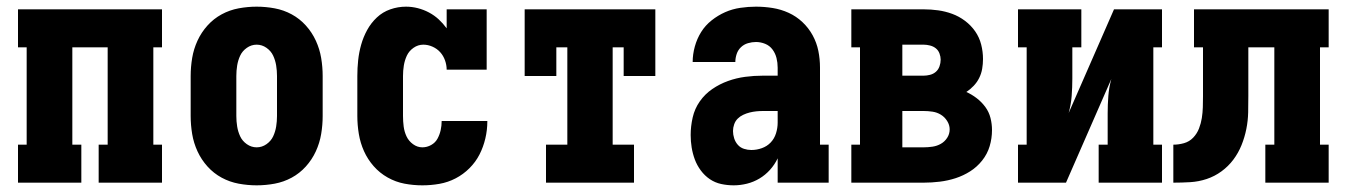

<svg xmlns="http://www.w3.org/2000/svg" viewBox="-20 -548 4040 576"><path d="M34 0V-114H60V-406H34V-520H466V-406H440V-114H466V0H276V-114H303V-406H197V-114H224V0Z M750 8Q723 8 696 3Q669 -2 645 -15Q621 -28 602.5 -48.5Q584 -69 572.5 -94Q561 -119 556.5 -146Q552 -173 552 -200V-320Q552 -347 556.5 -374Q561 -401 572.5 -426Q584 -451 602.5 -471.5Q621 -492 645 -505Q669 -518 696 -523Q723 -528 750 -528Q777 -528 804 -523Q831 -518 855 -505Q879 -492 897.5 -471.5Q916 -451 927.5 -426Q939 -401 943.5 -374Q948 -347 948 -320V-200Q948 -173 943.5 -146Q939 -119 927.5 -94Q916 -69 897.5 -48.5Q879 -28 855 -15Q831 -2 804 3Q777 8 750 8ZM750 -106Q766 -106 779.5 -115.5Q793 -125 799.5 -139Q806 -153 808.5 -168.5Q811 -184 811 -200V-320Q811 -336 808.5 -351.5Q806 -367 799.5 -381Q793 -395 779.5 -404.5Q766 -414 750 -414Q734 -414 720.5 -404.5Q707 -395 700.5 -381Q694 -367 691.5 -351.5Q689 -336 689 -320V-200Q689 -184 691.5 -168.5Q694 -153 700.5 -139Q707 -125 720.5 -115.5Q734 -106 750 -106Z M1247 8Q1220 8 1193.5 3Q1167 -2 1143 -15.5Q1119 -29 1101 -49.5Q1083 -70 1072 -94.5Q1061 -119 1056.5 -146Q1052 -173 1052 -200V-320Q1052 -344 1054.5 -367.5Q1057 -391 1063.5 -414Q1070 -437 1081.5 -458Q1093 -479 1110.5 -495.5Q1128 -512 1151 -520Q1174 -528 1198 -528Q1216 -528 1233.5 -523.5Q1251 -519 1267 -510.5Q1283 -502 1296 -490Q1309 -478 1320 -463V-520H1440V-339H1320Q1320 -353 1315 -367Q1310 -381 1300.5 -391.5Q1291 -402 1277.5 -408Q1264 -414 1250 -414Q1234 -414 1220.5 -404.5Q1207 -395 1200.5 -381Q1194 -367 1191.5 -351.5Q1189 -336 1189 -320V-200Q1189 -184 1191 -168.5Q1193 -153 1199.5 -139Q1206 -125 1219 -115.5Q1232 -106 1247 -106Q1261 -106 1273.5 -113Q1286 -120 1292.5 -132Q1299 -144 1302 -157.5Q1305 -171 1305 -185H1442V-184Q1442 -158 1436 -132.5Q1430 -107 1418.5 -84.5Q1407 -62 1388.5 -43.5Q1370 -25 1347 -13Q1324 -1 1298.5 3.5Q1273 8 1247 8Z M1618 0V-114H1682V-406H1649V-320H1554V-520H1946V-320H1851V-406H1818V-114H1882V0Z M2181 8Q2162 8 2143.5 4Q2125 0 2109.5 -10.5Q2094 -21 2082.5 -36.5Q2071 -52 2064.5 -69.5Q2058 -87 2055 -105.5Q2052 -124 2052 -143Q2052 -169 2058 -195.5Q2064 -222 2079.5 -244Q2095 -266 2117 -281Q2139 -296 2164 -305Q2189 -314 2215.5 -317.5Q2242 -321 2269 -321H2313V-345Q2313 -360 2309.5 -374Q2306 -388 2297.5 -399.5Q2289 -411 2275.5 -416.5Q2262 -422 2248 -422Q2236 -422 2224 -418.5Q2212 -415 2203 -406.5Q2194 -398 2190 -386Q2186 -374 2186 -362H2058Q2058 -385 2064.5 -408.5Q2071 -432 2083.5 -452Q2096 -472 2115 -487Q2134 -502 2155.5 -511.5Q2177 -521 2201 -524.5Q2225 -528 2248 -528Q2273 -528 2298 -524Q2323 -520 2346 -509.5Q2369 -499 2387.5 -481.5Q2406 -464 2418 -442Q2430 -420 2435 -395.5Q2440 -371 2440 -345V-114H2466V0H2313V-73Q2304 -54 2290 -38.5Q2276 -23 2258.5 -12.5Q2241 -2 2221 3Q2201 8 2181 8ZM2234 -98Q2250 -98 2265.5 -103.5Q2281 -109 2292 -120.5Q2303 -132 2308 -148Q2313 -164 2313 -180V-215H2269Q2259 -215 2249 -214Q2239 -213 2229 -210.5Q2219 -208 2209.5 -203.5Q2200 -199 2193 -192Q2186 -185 2182.5 -175Q2179 -165 2179 -155Q2179 -144 2182.5 -133Q2186 -122 2193.5 -113.5Q2201 -105 2212 -101.5Q2223 -98 2234 -98Z M2534 0V-114H2560V-406H2534V-520H2751Q2773 -520 2794.5 -517Q2816 -514 2836.5 -506.5Q2857 -499 2875 -485.5Q2893 -472 2905.5 -454Q2918 -436 2923.5 -414.5Q2929 -393 2929 -371Q2929 -356 2926.5 -341.5Q2924 -327 2917.5 -314Q2911 -301 2901 -290.5Q2891 -280 2879 -272Q2895 -265 2910 -253.5Q2925 -242 2936 -227Q2947 -212 2951.5 -194Q2956 -176 2956 -158Q2956 -133 2949 -109.5Q2942 -86 2926.5 -66.5Q2911 -47 2890.5 -34Q2870 -21 2847 -13.5Q2824 -6 2799.5 -3Q2775 0 2751 0ZM2687 -321H2751Q2760 -321 2770 -323.5Q2780 -326 2787.5 -332.5Q2795 -339 2798.5 -349Q2802 -359 2802 -369Q2802 -378 2798.5 -387.5Q2795 -397 2787.5 -403Q2780 -409 2770 -411.5Q2760 -414 2751 -414H2687ZM2687 -106H2751Q2764 -106 2777.5 -108Q2791 -110 2802.5 -116.5Q2814 -123 2821.5 -134.5Q2829 -146 2829 -160Q2829 -173 2821.5 -185Q2814 -197 2802.5 -204Q2791 -211 2777.5 -213Q2764 -215 2751 -215H2687Z M3034 0V-114H3060V-406H3034V-520H3224V-406H3197V-312Q3197 -286 3195 -260Q3193 -234 3186 -209L3322 -520H3466V-406H3440V-114H3466V0H3276V-114H3303V-208Q3303 -234 3305 -260Q3307 -286 3314 -311L3178 0Z M3500 0V-114Q3516 -114 3532 -118.5Q3548 -123 3559.5 -135Q3571 -147 3577 -162.5Q3583 -178 3585.5 -194Q3588 -210 3588.5 -226.5Q3589 -243 3589 -259V-406H3562V-520H3966V-406H3940V-114H3966V0H3776V-114H3803V-406H3725V-261Q3725 -236 3724.5 -211Q3724 -186 3719 -161Q3714 -136 3704.5 -112.5Q3695 -89 3680 -69Q3665 -49 3644.5 -34Q3624 -19 3600 -11Q3576 -3 3550.5 -1.5Q3525 0 3500 0Z"/></svg>

Font: Iosevka Curly Slab Heavy
Style: Regular
Weight: 900
Monospace: yes
Designer: Belleve Invis
Foundry: Belleve Invis
Version: Version 22.1.2; ttfautohint (v1.8.4)